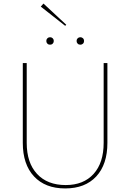

<svg xmlns="http://www.w3.org/2000/svg" viewBox="-20 -1048 731 1078"><path d="M346 -903 209 -1011 224 -1028 352 -909ZM446 -803Q440 -797 431 -797Q422 -797 416 -803Q410 -809 410 -818Q410 -827 416 -833Q422 -839 431 -839Q440 -839 446 -833Q452 -827 452 -818Q452 -809 446 -803ZM276 -803Q270 -797 261 -797Q252 -797 246 -803Q240 -809 240 -818Q240 -827 246 -833Q252 -839 261 -839Q270 -839 276 -833Q282 -827 282 -818Q282 -809 276 -803ZM108 -246V-694H130V-246Q130 -134 188 -71.5Q246 -9 349 -9Q449 -9 505.5 -71.5Q562 -134 562 -246V-694H583V-246Q583 -125 520.5 -57.5Q458 10 346 10Q234 10 171 -57.5Q108 -125 108 -246Z"/></svg>

Font: Cantarell Thin
Style: Regular
Weight: 100
Designer: Dave Crossland, Nikolaus Waxweiler, Florian Fecher, Jacques Le Bailly, Eben Sorkin, Alexei Vanyashin, Alexios Zavras, Em
Version: Version 0.303